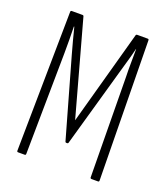

<svg xmlns="http://www.w3.org/2000/svg" viewBox="-123 -743 728 832"><g transform="rotate(20 241.0 -327.5)"><path d="M56 0Q51 0 51 -6L60 -649Q60 -655 66 -655H115Q120 -655 121 -650L241 -215L361 -650Q362 -655 368 -655H416Q421 -655 421 -649L430 -6Q430 0 425 0H395Q389 0 389 -6L384 -468Q383 -497 383.5 -530.5Q384 -564 384 -595H383Q376 -565 367 -534.5Q358 -504 350 -475L248 -115Q247 -110 242 -110H239Q234 -110 233 -115L130 -478Q122 -507 114 -536.5Q106 -566 99 -595H97Q98 -565 98 -533Q98 -501 98 -472L92 -6Q92 0 87 0Z"/></g></svg>

Font: Sofia Sans Extra Condensed Light
Style: Regular
Weight: 300
Designer: Botio Nikoltchev, Ani Petrova
Foundry: lettersoup
Version: Version 4.101